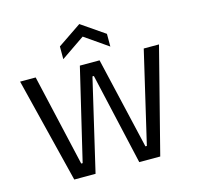

<svg xmlns="http://www.w3.org/2000/svg" viewBox="-126 -1036 1195 1167"><g transform="rotate(-15 472.0 -452.5)"><path d="M199 0 35 -660H133L265 -83H274L411 -660H535L669 -83H678L813 -660H909L740 0H608L477 -577H468L333 0ZM324 -724V-804L473 -905L620 -804V-724L473 -826Z"/></g></svg>

Font: Bricolage Grotesque 10pt
Style: Regular
Weight: 400
Designer: Mathieu Triay
Foundry: Atelier Triay
Version: Version 1.000; ttfautohint (v1.8.4.7-5d5b);gftools[0.9.32]